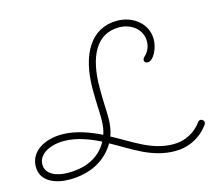

<svg xmlns="http://www.w3.org/2000/svg" viewBox="-133 -852 1138 1001"><g transform="rotate(-15 436.0 -352.0)"><path d="M879 -80C881 -83 882 -86 882 -89C882 -99 874 -108 863 -108C857 -108 851 -104 848 -99C847 -98 799 -22 695 -22C577 -22 487 -94 387 -146C398 -173 403 -212 403 -239C403 -286 399 -325 399 -405C399 -573 455 -684 577 -684C642 -684 700 -642 700 -577C700 -544 686 -519 667 -502C663 -498 658 -493 658 -485C658 -474 667 -469 676 -469C708 -469 737 -530 737 -577C737 -663 662 -720 576 -720C435 -720 362 -594 362 -408C362 -328 366 -297 366 -254C366 -208 362 -188 354 -164C295 -193 220 -222 146 -222C47 -222 -29 -173 -29 -94C-29 -11 54 16 125 16C200 16 308 -6 372 -113C477 -56 568 15 696 15C819 15 876 -76 879 -80ZM340 -131C291 -41 202 -20 126 -20C63 -20 7 -44 7 -96C7 -152 70 -186 147 -186C215 -186 284 -159 340 -131Z"/></g></svg>

Font: Sacramento
Style: Regular
Weight: 400
Designer: Astigmatic (AOETI)
Foundry: Astigmatic (AOETI)
Version: Version 1.000